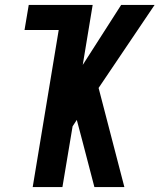

<svg xmlns="http://www.w3.org/2000/svg" viewBox="-20 -755 644 775"><path d="M112 0 217 -634H79L96 -735H354L314 -493L469 -735H604L378 -400L482 0H361L313 -184L290 -271L273 -245L232 0Z"/></svg>

Font: Iosevka SS04 Extended Oblique
Style: Bold
Weight: 700
Width: 7
Italic angle: -9°
Monospace: yes
Designer: Belleve Invis
Foundry: Belleve Invis
Version: Version 19.0.0; ttfautohint (v1.8.4)